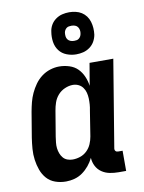

<svg xmlns="http://www.w3.org/2000/svg" viewBox="-87 -831 674 899"><g transform="rotate(-10 250.0 -381.0)"><path d="M439 8H403Q382 8 361.5 4Q341 0 324 -11.5Q307 -23 297.5 -41.5Q288 -60 287 -81Q278 -62 264 -45Q250 -28 232.5 -15.5Q215 -3 194.5 2.5Q174 8 154 8Q127 8 103 -0.5Q79 -9 63 -27Q47 -45 38.5 -68.5Q30 -92 26.5 -117.5Q23 -143 25 -169.5Q27 -196 31 -222L51 -342Q55 -364 60.5 -385.5Q66 -407 75.5 -427.5Q85 -448 98.5 -467Q112 -486 130.5 -500Q149 -514 171 -521Q193 -528 214 -528Q239 -528 262.5 -520.5Q286 -513 302 -497Q318 -481 327.5 -459Q337 -437 340 -414L358 -520H471L403 -108Q402 -104 402.5 -100Q403 -96 405.5 -93Q408 -90 411.5 -89Q415 -88 419 -88H439ZM202 -88Q220 -88 238 -94Q256 -100 270 -113.5Q284 -127 291.5 -144.5Q299 -162 302 -180L321 -300Q324 -314 325 -328.5Q326 -343 325.5 -357Q325 -371 321.5 -384.5Q318 -398 310 -409Q302 -420 289.5 -426Q277 -432 263 -432Q244 -432 224.5 -423.5Q205 -415 191.5 -399.5Q178 -384 171.5 -365Q165 -346 162 -327L142 -207Q140 -193 138.5 -179.5Q137 -166 138.5 -153Q140 -140 144.5 -128Q149 -116 157 -106.5Q165 -97 177 -92.5Q189 -88 202 -88ZM304 -570Q281 -570 259 -578.5Q237 -587 223.5 -605Q210 -623 206.5 -646.5Q203 -670 207 -694Q209 -711 217.5 -726Q226 -741 240.5 -751.5Q255 -762 271.5 -766Q288 -770 305 -770Q320 -770 335.5 -766.5Q351 -763 363.5 -755Q376 -747 385 -735Q394 -723 398.5 -708Q403 -693 404 -677.5Q405 -662 403 -646Q400 -629 391.5 -614Q383 -599 368.5 -588.5Q354 -578 337.5 -574Q321 -570 304 -570ZM305 -634Q311 -634 317 -635Q323 -636 328 -640Q333 -644 336 -649.5Q339 -655 340 -661Q342 -670 340.5 -678.5Q339 -687 334.5 -693.5Q330 -700 322 -703Q314 -706 305 -706Q299 -706 292.5 -705Q286 -704 281 -700Q276 -696 273 -690.5Q270 -685 269 -679Q268 -670 269 -661.5Q270 -653 275 -646.5Q280 -640 288 -637Q296 -634 305 -634Z"/></g></svg>

Font: Iosevka Term Curly
Style: Bold Italic
Weight: 700
Italic angle: -9°
Designer: Belleve Invis
Foundry: Belleve Invis
Version: Version 32.3.0